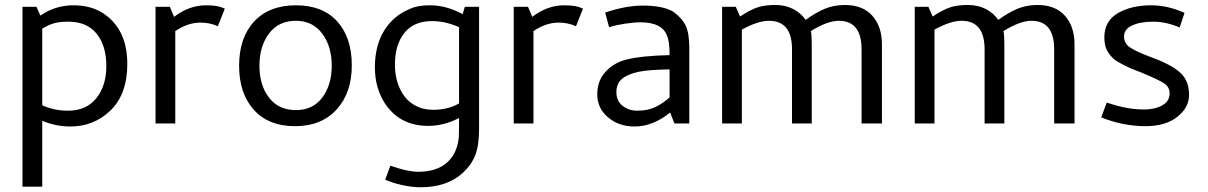

<svg xmlns="http://www.w3.org/2000/svg" viewBox="-20 -508 4969 790"><path d="M72.5 -480H130L146.2 -443.8Q207.5 -486.2 281.2 -486.2Q351.2 -486.2 400 -456.2Q503.8 -391.2 503.8 -245Q503.8 -120 433.8 -52.5Q365 12.5 270 12.5Q208.8 12.5 153.8 -11.2V260H72.5ZM153.8 -390V-75Q202.5 -52.5 260 -52.5Q335 -52.5 376.2 -103.8Q417.5 -155 417.5 -236.2Q417.5 -320 377.5 -369.4Q337.5 -418.8 261.2 -418.8Q226.2 -418.8 203.1 -412.5Q180 -406.2 153.8 -390Z M905 -472.5 876.2 -400Q843.8 -415 805 -415Q752.5 -415 701.2 -380V0H620V-480H678.8L696.2 -438.8Q758.8 -486.2 827.5 -486.2Q855 -486.2 871.9 -483.1Q888.8 -480 905 -472.5Z M963.8 -237.5Q963.8 -352.5 1025.6 -419.4Q1087.5 -486.2 1197.5 -486.2Q1307.5 -486.2 1367.5 -420Q1427.5 -353.8 1427.5 -238.8Q1427.5 -126.2 1365 -57.5Q1302.5 11.2 1193.8 11.2Q1085 11.2 1024.4 -56.2Q963.8 -123.8 963.8 -237.5ZM1047.5 -237.5Q1047.5 -157.5 1086.9 -106.2Q1126.2 -55 1197.5 -55Q1267.5 -55 1306.2 -106.9Q1345 -158.8 1345 -237.5Q1345 -317.5 1305.6 -370Q1266.2 -422.5 1197.5 -422.5Q1126.2 -422.5 1086.9 -370Q1047.5 -317.5 1047.5 -237.5Z M1742.5 10Q1627.5 10 1566.2 -78.8Q1522.5 -143.8 1522.5 -231.2Q1522.5 -320 1560.6 -381.9Q1598.8 -443.8 1666.2 -471.2Q1697.5 -486.2 1747.5 -486.2Q1806.2 -486.2 1860 -461.2L1883.8 -450L1892.5 -480H1951.2V22.5Q1951.2 88.8 1936.2 128.8Q1921.2 168.8 1885 202.5Q1855 231.2 1810.6 246.9Q1766.2 262.5 1711.2 262.5Q1676.2 262.5 1635.6 253.8Q1595 245 1565 231.2L1586.2 173.8Q1657.5 198.8 1700 198.8Q1775 198.8 1817.5 162.5Q1860 126.2 1867.5 60Q1868.8 46.2 1868.8 -10V-22.5Q1806.2 10 1742.5 10ZM1868.8 -82.5V-396.2Q1812.5 -421.2 1757.5 -421.2Q1682.5 -421.2 1643.8 -372.5Q1605 -323.8 1605 -242.5Q1605 -183.8 1627.5 -138.8Q1650 -93.8 1688.8 -73.8Q1720 -56.2 1761.2 -56.2Q1823.8 -56.2 1868.8 -82.5Z M2378.8 -472.5 2350 -400Q2317.5 -415 2278.8 -415Q2226.2 -415 2175 -380V0H2093.8V-480H2152.5L2170 -438.8Q2232.5 -486.2 2301.2 -486.2Q2328.8 -486.2 2345.6 -483.1Q2362.5 -480 2378.8 -472.5Z M2486.2 -396.2 2470 -456.2Q2553.8 -485 2626.2 -485Q2707.5 -485 2750 -460Q2787.5 -432.5 2801.9 -401.2Q2816.2 -370 2816.2 -310V0H2755L2737.5 -45Q2666.2 12.5 2591.2 12.5Q2526.2 12.5 2481.9 -25Q2437.5 -62.5 2437.5 -120Q2437.5 -176.2 2471.9 -213.1Q2506.2 -250 2556.2 -262.5Q2620 -278.8 2735 -281.2V-285Q2735 -336.2 2725 -360Q2705 -416.2 2615 -416.2Q2588.8 -416.2 2551.9 -410.6Q2515 -405 2486.2 -396.2ZM2735 -107.5V-222.5Q2648.8 -221.2 2607.5 -212.5Q2561.2 -202.5 2538.8 -183.1Q2516.2 -163.8 2516.2 -128.8Q2516.2 -92.5 2541.9 -72.5Q2567.5 -52.5 2602.5 -52.5Q2643.8 -52.5 2675 -66.9Q2706.2 -81.2 2735 -107.5Z M3431.2 -422.5Q3385 -422.5 3316.2 -380Q3320 -366.2 3320 -325V0H3238.8V-305Q3238.8 -422.5 3143.8 -422.5Q3098.8 -422.5 3032.5 -386.2V0H2951.2V-480H3007.5L3025 -440Q3067.5 -468.8 3103.8 -480Q3132.5 -487.5 3170 -487.5Q3211.2 -487.5 3243.1 -471.2Q3275 -455 3295 -426.2Q3336.2 -456.2 3373.8 -471.9Q3411.2 -487.5 3456.2 -487.5Q3530 -487.5 3569.4 -443.1Q3608.8 -398.8 3608.8 -325V0H3525V-305Q3525 -422.5 3431.2 -422.5Z M4223.8 -422.5Q4177.5 -422.5 4108.8 -380Q4112.5 -366.2 4112.5 -325V0H4031.2V-305Q4031.2 -422.5 3936.2 -422.5Q3891.2 -422.5 3825 -386.2V0H3743.8V-480H3800L3817.5 -440Q3860 -468.8 3896.2 -480Q3925 -487.5 3962.5 -487.5Q4003.8 -487.5 4035.6 -471.2Q4067.5 -455 4087.5 -426.2Q4128.8 -456.2 4166.2 -471.9Q4203.8 -487.5 4248.8 -487.5Q4322.5 -487.5 4361.9 -443.1Q4401.2 -398.8 4401.2 -325V0H4317.5V-305Q4317.5 -422.5 4223.8 -422.5Z M4792.5 -123.8Q4792.5 -150 4770 -165Q4747.5 -180 4675 -210L4627.5 -228.8Q4596.2 -243.8 4576.2 -255.6Q4556.2 -267.5 4540 -291.9Q4523.8 -316.2 4523.8 -353.8Q4523.8 -421.2 4579.4 -453.8Q4635 -486.2 4716.2 -486.2Q4785 -486.2 4853.8 -455L4833.8 -395Q4777.5 -418.8 4725 -418.8Q4671.2 -418.8 4638.1 -403.1Q4605 -387.5 4605 -358.8Q4605 -330 4628.1 -313.8Q4651.2 -297.5 4707.5 -276.2L4748.8 -260Q4817.5 -231.2 4845 -200Q4872.5 -168.8 4872.5 -117.5Q4872.5 -65 4823.8 -26.9Q4775 11.2 4693.8 11.2Q4601.2 11.2 4511.2 -25L4533.8 -86.2Q4615 -57.5 4687.5 -57.5Q4731.2 -57.5 4761.9 -74.4Q4792.5 -91.2 4792.5 -123.8Z"/></svg>

Font: Cambay
Style: Regular
Weight: 400
Designer: Pooja Saxena
Foundry: Pooja Saxena
Version: Version 1.181;PS 001.181;hotconv 1.0.70;makeotf.lib2.5.58329